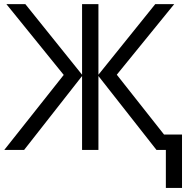

<svg xmlns="http://www.w3.org/2000/svg" viewBox="-20 -734 930 940"><path d="M292 -367.2 11.2 -713.9H104L381.8 -368.2V-713.9H461.9V-368.2L740.2 -713.9H833L551.8 -368.2L783.2 -75.2H871.1V186H792V0H746.1L461.9 -361.8V0H381.8V-361.8L98.1 0H1Z"/></svg>

Font: XL-Viking
Style: Regular
Weight: 400
Foundry: Ascender Corporation
Version: Version 1.10 March 23, 2015